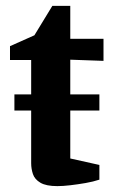

<svg xmlns="http://www.w3.org/2000/svg" viewBox="-20 -624 388 653"><path d="M29 -248V-303H318V-248ZM175 9Q137 9 117.5 -2.5Q98 -14 92 -32Q86 -50 86 -69V-420H14V-467L97 -504L158 -604H219V-492H332V-417L219 -421V-85L318 -63V-13Q297 -6 271 -1.5Q245 3 219.5 6Q194 9 175 9Z"/></svg>

Font: Manuale
Style: Bold
Weight: 700
Version: Version 1.002